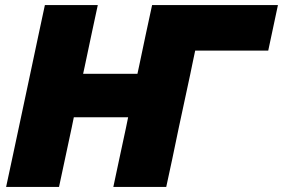

<svg xmlns="http://www.w3.org/2000/svg" viewBox="-20 -733 1110 753"><path d="M4 0Q16.5 -57 27.5 -109.5Q38.5 -162 53.5 -231.5L105 -473.5Q120 -543.5 131.5 -598.5Q143 -653.5 156 -713H363.5Q351 -654.5 339 -599Q327 -543.5 312.5 -473.5L306 -443.5H519L525.5 -473.5Q540 -543.5 551.8 -598.5Q563.5 -653.5 576.5 -713H1070L1032 -534.5H745.5Q741 -512.5 736 -489.5Q731 -466.5 726 -441L681 -231.5Q666.5 -161.5 655.5 -109Q644 -56.5 632 0H424.5Q436.5 -57 447.8 -109.5Q459 -162 474 -231.5L482.5 -273H269.5L261 -231.5Q246 -161.5 234.8 -109Q223.5 -56.5 211.5 0Z"/></svg>

Font: Heraclito ExtraBold
Style: Italic
Weight: 800
Italic angle: -12°
Designer: Kostas Bartsokas (font) & Cristiano Sobral (main changes)
Foundry: Kostas Bartsokas (font) & Cristiano Sobral (main changes)
Version: Version 1.00;July 8, 2020;FontCreator 13.0.0.2655 64-bit